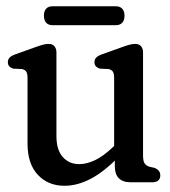

<svg xmlns="http://www.w3.org/2000/svg" viewBox="-20 -580 541 611"><path d="M345.4 -51V-84L343.2 -88.3V-331.3Q343.2 -346 339.1 -352Q335.1 -358.1 325.4 -360.3L298.1 -361.5Q288.5 -364.7 284.5 -369.7Q280.6 -374.7 280.6 -382.1Q280.6 -390.3 285.8 -396.3Q291 -402.3 304.4 -407.1L368.7 -430.1Q385.2 -436.1 394.2 -438.2Q403.1 -440.3 410.5 -440.3Q422.4 -440.3 428.8 -432.9Q435.2 -425.4 435.2 -412.9V-84.4Q435.2 -68 440.1 -60.3Q444.9 -52.6 455.2 -49.6L473.1 -45.4Q481.5 -41.4 485.8 -35.8Q490.1 -30.1 490.1 -21.6Q490.1 -11.3 483.7 -5.7Q477.2 0 465.1 0H395.7Q370.2 0 357.8 -13.1Q345.4 -26.2 345.4 -51ZM67.6 -123V-331.3Q67.6 -346 63.5 -352Q59.5 -358.1 49.8 -360.3L22.5 -361.5Q12.9 -364.7 8.9 -369.7Q5 -374.7 5 -382.1Q5 -390.3 10.2 -396.3Q15.4 -402.3 28.8 -407.1L93.1 -430.1Q109.6 -436.1 118.6 -438.2Q127.5 -440.3 134.9 -440.3Q146.8 -440.3 153.2 -432.9Q159.6 -425.4 159.6 -412.9V-146.7Q159.6 -103.1 179.7 -80.4Q199.8 -57.7 232.1 -57.7Q255.9 -57.7 282.4 -70.3Q308.8 -82.8 338.1 -110.7L354.8 -126.6L376.9 -100L356.7 -79.8Q310 -32.5 267.9 -10.6Q225.8 11.2 185.3 11.2Q132.7 11.2 100.1 -24Q67.6 -59.2 67.6 -123ZM119.8 -529.9Q119.8 -544.7 126.9 -552.4Q134 -560 146.8 -560H349Q361.8 -560 369 -552.3Q376.2 -544.5 376.2 -529.9Q376.2 -515.2 369 -507.6Q361.8 -499.9 349 -499.9H146.8Q134 -499.9 126.9 -507.7Q119.8 -515.4 119.8 -529.9Z"/></svg>

Font: Fraunces 144pt S100 Black
Style: Regular
Weight: 900
Version: Version 1.000